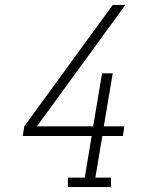

<svg xmlns="http://www.w3.org/2000/svg" viewBox="-20 -755 640 775"><path d="M254 0V-38H322L350 -206H72L78 -245L435 -735H486L129 -245H356L392 -459H435L399 -245H482L476 -206H393L365 -38H428V0Z"/></svg>

Font: Iosevka Etoile XLtObl
Style: Regular
Weight: 200
Italic angle: -9°
Designer: Belleve Invis
Foundry: Belleve Invis
Version: Version 15.5.2; ttfautohint (v1.8.4)